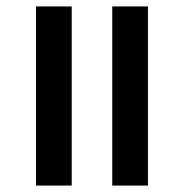

<svg xmlns="http://www.w3.org/2000/svg" viewBox="-20 -577 572 597"><path d="M329 0H440V-557H329ZM92 0H203V-557H92Z"/></svg>

Font: Noto Serif Tamil SemiCondensed Medium
Style: Regular
Weight: 500
Width: 4
Designer: Indian Type Foundry, Tom Grace, and the Monotype Design Team
Foundry: Monotype Imaging Inc.
Version: Version 2.004